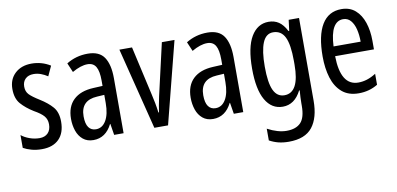

<svg xmlns="http://www.w3.org/2000/svg" viewBox="-73 -774 2567 1242"><g transform="rotate(-10 1210.5 -153.5)"><path d="M307 -144Q307 -70 267 -30Q227 10 155 10Q118 10 87 1.5Q56 -7 33 -20V-104Q55 -86 87 -74.5Q119 -63 152 -63Q187 -63 207 -83.5Q227 -104 227 -141Q227 -173 208.5 -195Q190 -217 145 -242Q95 -273 64 -308.5Q33 -344 33 -406Q33 -470 74.5 -508.5Q116 -547 183 -547Q250 -547 306 -512L276 -447Q255 -461 232 -469.5Q209 -478 184 -478Q150 -478 130.5 -459Q111 -440 111 -408Q111 -376 130 -356Q149 -336 196 -307Q246 -276 276.5 -241Q307 -206 307 -144Z M552 -547Q628 -547 660 -499Q692 -451 692 -362V0H630L618 -74H616Q574 10 493 10Q452 10 425 -12.5Q398 -35 385.5 -71.5Q373 -108 373 -150Q373 -230 419 -274Q465 -318 550 -322L611 -325V-360Q611 -422 594 -451Q577 -480 539 -480Q495 -480 438 -447L412 -508Q475 -547 552 -547ZM564 -263Q456 -257 456 -152Q456 -103 473 -79.5Q490 -56 521 -56Q563 -56 587.5 -97.5Q612 -139 612 -212V-266Z M894 0 759 -537H842L914 -218Q921 -188 927 -157Q933 -126 937 -93H941Q943 -110 948 -137Q953 -164 960 -197L1038 -537H1121L984 0Z M1338 -547Q1414 -547 1446 -499Q1478 -451 1478 -362V0H1416L1404 -74H1402Q1360 10 1279 10Q1238 10 1211 -12.5Q1184 -35 1171.5 -71.5Q1159 -108 1159 -150Q1159 -230 1205 -274Q1251 -318 1336 -322L1397 -325V-360Q1397 -422 1380 -451Q1363 -480 1325 -480Q1281 -480 1224 -447L1198 -508Q1261 -547 1338 -547ZM1350 -263Q1242 -257 1242 -152Q1242 -103 1259 -79.5Q1276 -56 1307 -56Q1349 -56 1373.5 -97.5Q1398 -139 1398 -212V-266Z M1740 -547Q1778 -547 1806.5 -528Q1835 -509 1857 -466H1862L1871 -537H1939V6Q1939 118 1891 179Q1843 240 1736 240Q1699 240 1668.5 232.5Q1638 225 1609 209V132Q1677 168 1734 168Q1796 168 1827 135.5Q1858 103 1858 25V9Q1858 -8 1859 -29.5Q1860 -51 1862 -75H1858Q1815 10 1737 10Q1664 10 1623.5 -60Q1583 -130 1583 -266Q1583 -406 1625 -476.5Q1667 -547 1740 -547ZM1757 -475Q1710 -475 1688 -421.5Q1666 -368 1666 -265Q1666 -159 1689 -110Q1712 -61 1760 -61Q1858 -61 1858 -245V-270Q1858 -377 1834 -426Q1810 -475 1757 -475Z M2218 -546Q2273 -546 2309 -514.5Q2345 -483 2363 -429.5Q2381 -376 2381 -309V-253H2126Q2129 -59 2245 -59Q2274 -59 2302.5 -68Q2331 -77 2361 -96V-24Q2305 10 2236 10Q2168 10 2126 -26.5Q2084 -63 2065 -125Q2046 -187 2046 -265Q2046 -402 2089.5 -474Q2133 -546 2218 -546ZM2218 -480Q2177 -480 2154 -440Q2131 -400 2127 -317H2305Q2305 -361 2296 -398Q2287 -435 2267.5 -457.5Q2248 -480 2218 -480Z"/></g></svg>

Font: Noto Sans Hebrew ExtraCondensed
Style: Regular
Weight: 400
Width: 2
Designer: Monotype Design Team
Foundry: Monotype Imaging Inc.
Version: Version 2.004; ttfautohint (v1.8.4.7-5d5b)